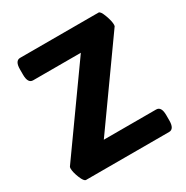

<svg xmlns="http://www.w3.org/2000/svg" viewBox="-161 -834 938 969"><g transform="rotate(-30 308.0 -350.0)"><path d="M580 -81V-50Q580 0 550 0H66Q54 0 40.5 -33.5Q27 -67 27 -89Q27 -95 29 -99L364 -569H86Q56 -569 56 -619V-650Q56 -700 86 -700H543Q554 -700 567 -665Q580 -630 580 -608Q580 -602 579 -600L245 -131H550Q580 -131 580 -81Z"/></g></svg>

Font: mmAsap
Style: Bold
Weight: 700
Designer: Pablo Cosgaya
Foundry: Omnibus-Type
Version: Version 1.001